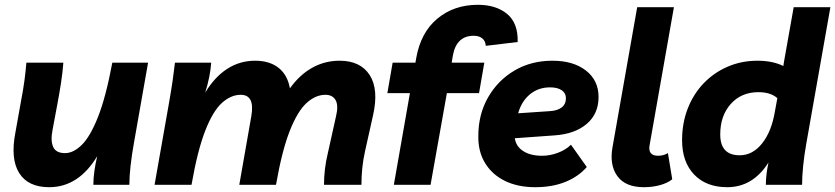

<svg xmlns="http://www.w3.org/2000/svg" viewBox="-20 -770 3480 800"><path d="M185 10Q97 10 60 -49Q23 -108 44 -217L66 -340Q77 -397 82 -435.5Q87 -474 90 -509H244Q241 -468 234 -423Q227 -378 219 -336L199 -229Q190 -184 201.5 -158Q213 -132 251 -132Q286 -132 321 -166.5Q356 -201 388.5 -283Q421 -365 448 -509H597L538 -174Q529 -124 524 -79Q519 -34 519 0H369Q369 -28 373.5 -59Q378 -90 385 -119Q307 10 185 10Z M624 0 684 -340Q694 -397 699.5 -435.5Q705 -474 709 -509H860Q856 -451 835 -384Q874 -449 926.5 -483Q979 -517 1043 -517Q1103 -517 1140.5 -487.5Q1178 -458 1188 -402Q1228 -458 1280.5 -487.5Q1333 -517 1395 -517Q1482 -517 1520.5 -457Q1559 -397 1534 -288L1501 -140Q1493 -104 1489.5 -69.5Q1486 -35 1486 0H1330Q1330 -66 1346 -132L1380 -285Q1391 -330 1378.5 -352.5Q1366 -375 1336 -375Q1295 -375 1257.5 -341Q1220 -307 1187.5 -225Q1155 -143 1130 0H977L1027 -285Q1043 -375 983 -375Q942 -375 904.5 -341Q867 -307 835 -225Q803 -143 778 0Z M1621 0 1688 -382H1594L1616 -509H1711L1714 -527Q1733 -635 1802.5 -692.5Q1872 -750 1971 -750Q2047 -750 2093 -712Q2139 -674 2137 -595L2004 -579Q2003 -599 1989.5 -610Q1976 -621 1954 -621Q1882 -621 1867 -539L1862 -509H1998L1976 -382H1842L1774 0Z M2210 10Q2138 10 2084.5 -16Q2031 -42 2001.5 -90Q1972 -138 1973 -203Q1973 -293 2013.5 -364Q2054 -435 2123.5 -476Q2193 -517 2282 -517Q2369 -517 2421.5 -476Q2474 -435 2474 -366Q2474 -296 2425 -254Q2376 -212 2292 -206L2125 -194Q2130 -160 2160 -140.5Q2190 -121 2239 -121Q2272 -121 2305 -133.5Q2338 -146 2359 -167L2425 -74Q2390 -34 2335.5 -12Q2281 10 2210 10ZM2272 -406Q2223 -406 2188 -377Q2153 -348 2139 -298L2272 -307Q2303 -309 2320.5 -322.5Q2338 -336 2338 -361Q2338 -382 2320.5 -394Q2303 -406 2272 -406Z M2663 10Q2586 10 2552.5 -36Q2519 -82 2532 -156L2635 -740H2788L2687 -167Q2678 -121 2722 -121Q2745 -121 2763 -132L2781 -23Q2761 -7 2729.5 1.5Q2698 10 2663 10Z M3010 10Q2923 10 2872.5 -42.5Q2822 -95 2822 -186Q2822 -257 2845.5 -317.5Q2869 -378 2911.5 -422.5Q2954 -467 3011.5 -492Q3069 -517 3136 -517Q3199 -517 3244 -495L3246 -509L3287 -740H3440L3340 -174Q3331 -124 3326.5 -79Q3322 -34 3322 0H3171Q3171 -22 3174 -46Q3177 -70 3182 -93Q3117 10 3010 10ZM3062 -123Q3116 -123 3155.5 -172.5Q3195 -222 3209 -307L3219 -361Q3191 -386 3140 -386Q3069 -386 3025 -337Q2981 -288 2981 -210Q2981 -123 3062 -123Z"/></svg>

Font: Livvic
Style: Bold Italic
Weight: 700
Italic angle: -10°
Designer: Jacques Le Bailly, Baron von Fonthausen
Version: Version 1.001; ttfautohint (v1.8.2)